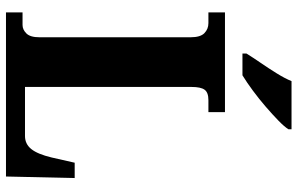

<svg xmlns="http://www.w3.org/2000/svg" viewBox="-192 -778 971 626"><g transform="rotate(90 293.0 -465.5)"><path d="M21 0V-54H62Q77 -54 89.5 -66.5Q102 -79 102 -109V-602Q102 -634 88.5 -647Q75 -660 56 -660H21V-714H346V-660H307Q282 -660 273 -647.5Q264 -635 264 -605V-62H424Q450 -62 466.5 -82.5Q483 -103 494 -149L511 -224H561L556 0ZM155 -784Q168 -805 185.5 -830.5Q203 -856 219.5 -882.5Q236 -909 245 -931H402V-921Q394 -908 374 -888.5Q354 -869 328.5 -847Q303 -825 276 -805Q249 -785 226 -771H155Z"/></g></svg>

Font: Noto Serif Georgian Condensed ExtraBold
Style: Regular
Weight: 800
Width: 3
Designer: Monotype Design Team, Akaki Razmadze
Foundry: Google LLC
Version: Version 2.003; ttfautohint (v1.8.4.7-5d5b)